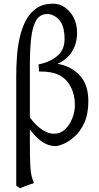

<svg xmlns="http://www.w3.org/2000/svg" viewBox="-20 -777 538 1041"><path d="M398 -598Q398 -569 389 -538Q380 -507 357 -478.5Q334 -450 292 -431Q364 -419 411.5 -369Q459 -319 459 -229Q459 -159 437.5 -112Q416 -65 385.5 -37.5Q355 -10 326 2.5Q297 15 281 15Q233 15 190 -22.5Q147 -60 116 -116L122 -179Q134 -149 158 -120Q182 -91 212 -71.5Q242 -52 272 -52Q308 -52 333 -76Q358 -100 372 -135.5Q386 -171 386 -206Q386 -286 342.5 -337.5Q299 -389 204 -389H192L189 -428Q251 -440 290.5 -473.5Q330 -507 330 -563V-564Q330 -638 300.5 -669.5Q271 -701 236 -701Q197 -701 176.5 -667Q156 -633 149 -570.5Q142 -508 142 -422Q142 -324 142 -245.5Q142 -167 142 -107Q142 -77 142 -51.5Q142 -26 142 -5Q142 72 144 114Q146 156 151.5 177.5Q157 199 164 216Q149 220 125 229Q101 238 89 244L68 229V-365Q68 -417 72 -472Q76 -527 88 -578Q100 -629 122 -669.5Q144 -710 179.5 -733.5Q215 -757 268 -757Q303 -757 332.5 -736.5Q362 -716 380 -680.5Q398 -645 398 -598Z"/></svg>

Font: ChillKai
Style: Regular
Weight: 400
Designer: ChillType
Foundry: 寒蝉字型
Version: Version 2.000